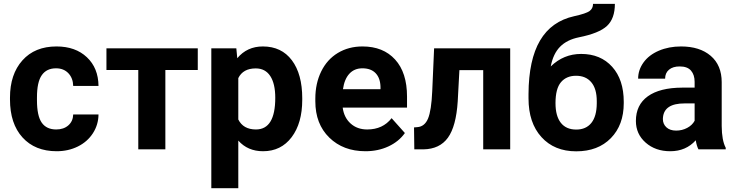

<svg xmlns="http://www.w3.org/2000/svg" viewBox="-20 -781 3848 1004"><path d="M273.9 -104Q313 -104 337.4 -125.5Q361.8 -147 362.8 -182.6H495.1Q494.6 -128.9 465.8 -84.2Q437 -39.6 387 -14.9Q336.9 9.8 276.4 9.8Q163.1 9.8 97.7 -62.3Q32.2 -134.3 32.2 -261.2V-270.5Q32.2 -392.6 97.2 -465.3Q162.1 -538.1 275.4 -538.1Q374.5 -538.1 434.3 -481.7Q494.1 -425.3 495.1 -331.5H362.8Q361.8 -372.6 337.4 -398.2Q313 -423.8 272.9 -423.8Q223.6 -423.8 198.5 -387.9Q173.3 -352.1 173.3 -271.5V-256.8Q173.3 -175.3 198.2 -139.6Q223.1 -104 273.9 -104Z M1014.2 -415H844.7V0H703.1V-415H536.6V-528.3H1014.2Z M1085 0ZM1560.5 -259.3Q1560.5 -137.2 1505.1 -63.7Q1449.7 9.8 1355.5 9.8Q1275.4 9.8 1226.1 -45.9V203.1H1085V-528.3H1215.8L1220.7 -476.6Q1272 -538.1 1354.5 -538.1Q1452.1 -538.1 1506.3 -465.8Q1560.5 -393.6 1560.5 -266.6ZM1419.4 -269.5Q1419.4 -343.3 1393.3 -383.3Q1367.2 -423.3 1317.4 -423.3Q1251 -423.3 1226.1 -372.6V-156.2Q1252 -104 1318.4 -104Q1419.4 -104 1419.4 -269.5Z M1628.9 0ZM1891.1 9.8Q1774.9 9.8 1701.9 -61.5Q1628.9 -132.8 1628.9 -251.5V-265.1Q1628.9 -344.7 1659.7 -407.5Q1690.4 -470.2 1746.8 -504.2Q1803.2 -538.1 1875.5 -538.1Q1983.9 -538.1 2046.1 -469.7Q2108.4 -401.4 2108.4 -275.9V-218.3H1772Q1778.8 -166.5 1813.2 -135.3Q1847.7 -104 1900.4 -104Q1981.9 -104 2027.8 -163.1L2097.2 -85.4Q2065.4 -40.5 2011.2 -15.4Q1957 9.8 1891.1 9.8ZM1875 -423.8Q1833 -423.8 1806.9 -395.5Q1780.8 -367.2 1773.4 -314.5H1969.7V-325.7Q1968.8 -372.6 1944.3 -398.2Q1919.9 -423.8 1875 -423.8Z M2647.9 -528.3V0H2506.8V-414.1H2382.3L2373.5 -251Q2365.2 -120.6 2322.3 -61Q2279.3 -1.5 2194.3 0H2146.5L2145 -114.7L2162.6 -116.2Q2200.7 -119.1 2218.3 -161.1Q2235.8 -203.1 2240.2 -304.2L2250 -528.3Z M3019 -499Q3120.6 -499 3181.2 -431.6Q3241.7 -364.3 3241.7 -248.5V-241.7Q3241.7 -127.4 3174.3 -58.6Q3106.9 10.3 2993.2 10.3Q2878.9 10.3 2811.3 -64.2Q2743.7 -138.7 2743.7 -266.6V-290Q2744.6 -468.3 2804 -569.1Q2863.3 -669.9 2982.4 -696.3Q3044.9 -710 3063 -723.4Q3081.1 -736.8 3081.1 -760.7H3195.3Q3195.3 -684.1 3154.1 -645.5Q3112.8 -606.9 3007.3 -585.9Q2944.8 -573.2 2908.7 -536.6Q2872.6 -500 2859.9 -433.6Q2927.2 -499 3019 -499ZM2992.2 -384.8Q2941.9 -384.8 2913.3 -351.1Q2884.8 -317.4 2884.8 -241.7Q2884.8 -174.3 2912.6 -138.9Q2940.4 -103.5 2993.2 -103.5Q3044.4 -103.5 3072.3 -138.2Q3100.1 -172.9 3100.6 -240.2V-252Q3100.6 -316.9 3072 -350.8Q3043.5 -384.8 2992.2 -384.8Z M3305.2 0ZM3632.3 0Q3622.6 -19 3618.2 -47.4Q3566.9 9.8 3484.9 9.8Q3407.2 9.8 3356.2 -35.2Q3305.2 -80.1 3305.2 -148.4Q3305.2 -232.4 3367.4 -277.3Q3429.7 -322.3 3547.4 -322.8H3612.3V-353Q3612.3 -389.6 3593.5 -411.6Q3574.7 -433.6 3534.2 -433.6Q3498.5 -433.6 3478.3 -416.5Q3458 -399.4 3458 -369.6H3316.9Q3316.9 -415.5 3345.2 -454.6Q3373.5 -493.7 3425.3 -515.9Q3477.1 -538.1 3541.5 -538.1Q3639.2 -538.1 3696.5 -489Q3753.9 -439.9 3753.9 -351.1V-122.1Q3754.4 -46.9 3774.9 -8.3V0ZM3515.6 -98.1Q3546.9 -98.1 3573.2 -112.1Q3599.6 -126 3612.3 -149.4V-240.2H3559.6Q3453.6 -240.2 3446.8 -167L3446.3 -158.7Q3446.3 -132.3 3464.8 -115.2Q3483.4 -98.1 3515.6 -98.1Z"/></svg>

Font: Roboto-o
Style: o-Bold
Weight: 700
Designer: Google
Version: Version 2.134; 2016; ttfautohint (v1.6)